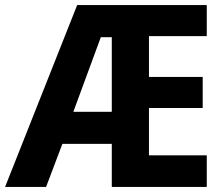

<svg xmlns="http://www.w3.org/2000/svg" viewBox="-24 -734 881 754"><path d="M788 0V-124H561V-310H772V-432H561V-592H788V-714H279L-4 0H157L221 -169H415V0ZM264 -295 372 -588H415V-295Z"/></svg>

Font: Noto Sans Thai Looped SemiCondensed
Style: Bold
Weight: 700
Width: 4
Designer: Sasikarn Vongin, Ben Mitchell
Foundry: The Fontpad Ltd
Version: Version 1.001